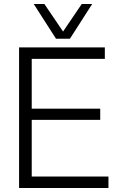

<svg xmlns="http://www.w3.org/2000/svg" viewBox="-20 -936 586 956"><path d="M75 0V-700H502V-643H138V-395H479V-339H138V-57H520V0ZM439 -916 328 -743H259L148 -916H201L294 -779L387 -916Z"/></svg>

Font: Georama Light
Style: Regular
Weight: 300
Designer: Jean-Baptiste Levee
Foundry: Production Type
Version: Version 1.000